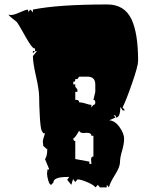

<svg xmlns="http://www.w3.org/2000/svg" viewBox="-20 -752 650 843"><path d="M124.5 -710Q235.8 -732.4 451.7 -732.4Q526.4 -732.4 557.6 -667Q586.4 -605 586.4 -484.4Q586.4 -462.4 559.6 -385.3Q532.7 -308.1 518.1 -280.3L528.3 -268.1L519.5 -266.6L508.3 -282.2Q508.3 -235.8 488.8 -235.8L489.3 -240.7Q489.3 -242.2 486.1 -244.4Q482.9 -246.6 480 -246.6H479.5L486.8 -235.8L459.5 -224.1Q485.4 -221.7 505.1 -193.6Q524.9 -165.5 524.9 -142.8Q524.9 -120.1 515.9 -89.8Q506.8 -59.6 506.8 -39.3Q506.8 -19 484.6 16.1Q462.4 51.3 458.5 70.3L448.7 59.6V70.8H418.9L409.7 59.6L399.4 70.8Q390.1 59.1 362.3 47.4Q334.5 35.6 319.8 35.6L310.5 47.4L300.8 34.2L293 59.6L274.9 37.1L284.2 24.9H275.9Q214.4 24.9 214.4 49.3L204.6 59.6Q197.3 59.1 191.9 40.3Q186.5 21.5 186.5 9.8L189 -9.3L192.9 -6.8L195.8 -9.3L177.7 -53.7Q187.5 -64.9 187.5 -98.6L186 -97.2L169.9 -111.3L168 -132.3Q168 -137.7 177.7 -167H169.9L163.1 -178.2Q157.7 -189.5 154.8 -241.2Q151.9 -293 151.9 -325Q151.9 -356.9 138.2 -416.5Q124.5 -476.1 124.5 -505.9L142.6 -528.3L133.8 -526.9V-540.5L130.9 -539.1Q121.1 -539.1 90.6 -593.5Q60.1 -647.9 55.2 -653.6Q50.3 -659.2 36.4 -669.4Q22.5 -679.7 16.6 -688L26.4 -686Q41.5 -686 66.4 -697.5Q91.3 -709 103.5 -710V-699.7L113.8 -710L124.5 -697.8ZM398.4 -381.3Q398.4 -415.5 363.3 -415.5H327.6L319.8 -404.8H310.5Q310.5 -397 309.1 -395Q307.6 -393.1 301.8 -393.1V-381.3H310.5V-371.1L319.8 -359.4V-348.6H310.5V-313.5H315.4Q327.6 -313.5 327.6 -302.7Q340.8 -302.7 356.9 -297.1Q373 -291.5 381.3 -291.5V-280.3L390.1 -291.5Q398.4 -291.5 398.4 -302.5Q398.4 -313.5 390.1 -313.5L398.4 -348.6ZM381.3 -31.7 379.9 -51.8Q379.9 -64.9 390.1 -64.9V-155.8H381.3Q381.3 -168.9 361.3 -168.9L346.2 -168Q331.1 -168 327.6 -178.2Q308.6 -144.5 301.8 -144.5Q301.8 -132.8 310.5 -132.8V-53.7L372.1 -42.5Q372.1 -31.7 374.5 -30.8Q374.5 -32.7 377 -32.7ZM124.5 -517.6V-528.3Q130.9 -528.3 133.8 -526.9Q128.9 -524.4 124.5 -517.6Z"/></svg>

Font: Butcherman
Style: Regular
Weight: 400
Version: Version 001.004